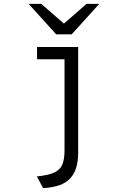

<svg xmlns="http://www.w3.org/2000/svg" viewBox="-20 -752 656 985"><path d="M201 213 169 153Q227.5 147.5 258.2 133.2Q289 119 300 91.8Q311 64.5 311 20V-511H381V32Q381 74.5 371.2 107Q361.5 139.5 341 162Q319.5 186 284.8 198.2Q250 210.5 201 213ZM170 -448V-511H345V-448ZM268 -576 127 -732H192L308 -631L424 -732H489L348 -576Z"/></svg>

Font: Overpass Mono Light
Style: Regular
Weight: 300
Monospace: yes
Designer: Delve Withrington, Dave Bailey
Foundry: Delve Fonts LLC
Version: Version 4.000